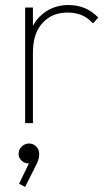

<svg xmlns="http://www.w3.org/2000/svg" viewBox="-20 -490 442 764"><path d="M80 0V-460H111V0ZM111 -281 90 -287Q90 -375 136.5 -422.5Q183 -470 253 -470Q287 -470 316.5 -458Q346 -446 371 -420L350 -397Q329 -420 304.5 -430Q280 -440 248 -440Q187 -440 149 -398.5Q111 -357 111 -281ZM80 254 56 241 102 146 116 144Q114 151 108 155.5Q102 160 92 160Q77 160 65.5 149Q54 138 54 122Q54 105 66.5 93Q79 81 96 81Q112 81 124 93Q136 105 136 122Q136 129 134.5 138.5Q133 148 125 164Z"/></svg>

Font: Outfit Thin
Style: Regular
Weight: 100
Designer: Rodrigo Fuenzalida
Foundry: fragTYPE
Version: Version 1.100;gftools[0.9.27]